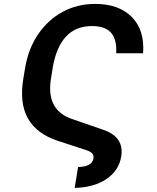

<svg xmlns="http://www.w3.org/2000/svg" viewBox="-20 -757 790 969"><path d="M356.9 191.4 374 85.9Q444.8 84.5 451.7 42.5Q454.1 27.8 446 18.1Q438 8.3 415 0.5L272.9 -45.9Q166 -80.6 121.6 -158.2Q77.1 -235.8 97.7 -359.9L106.9 -415Q123 -511.2 172.4 -584Q221.7 -656.7 295.9 -697Q370.1 -737.3 460.4 -737.3Q580.1 -737.3 645.5 -670.9Q710.9 -604.5 702.1 -488.3H566.4Q570.3 -559.6 539.8 -592.5Q509.3 -625.5 444.3 -625.5Q361.8 -625.5 312.5 -571.8Q263.2 -518.1 246.1 -415L237.3 -359.9Q211.4 -201.7 342.8 -156.7L502 -101.6Q607.9 -65.4 591.8 33.2Q580.1 104 517.3 146.5Q454.6 189 356.9 191.4Z"/></svg>

Font: Inter Semi Bold
Style: Italic
Weight: 600
Italic angle: -9.39999°
Designer: Rasmus Andersson
Foundry: rsms
Version: Version 4.000;git-3c8e0fc